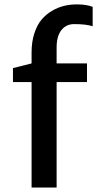

<svg xmlns="http://www.w3.org/2000/svg" viewBox="-20 -841 441 861"><path d="M121.6 0V-473.1H38.1V-535.6L121.6 -556.6V-605.5Q121.6 -653.3 134 -691.4Q146.5 -729.5 166.7 -753.4Q187 -777.3 214.1 -793Q241.2 -808.6 268.3 -814.9Q295.4 -821.3 324.2 -821.3Q367.2 -821.3 395.5 -810.5V-723.1Q367.7 -732.9 312.5 -732.9Q276.9 -732.9 255.4 -706.1Q233.9 -679.2 233.9 -627.9V-556.6H370.1V-473.1H233.9V0Z"/></svg>

Font: HaufeMerriweatherSans
Style: Regular
Weight: 400
Designer: Eben Sorkin ( eben@eyebytes.com )
Foundry: Eben Sorkin
Version: Version 1.56